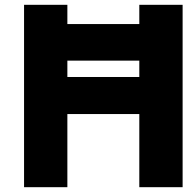

<svg xmlns="http://www.w3.org/2000/svg" viewBox="-20 -778 815 798"><path d="M739 -758V0H559V-304H260V0H80V-758H260V-678H559V-758ZM559 -458V-526H260V-458Z"/></svg>

Font: Biryani Black
Style: Regular
Weight: 900
Designer: Dan Reynolds and Mathieu Reguer
Foundry: Dan Reynolds and Mathieu Reguer
Version: Version 1.004; ttfautohint (v1.1) -l 5 -r 5 -G 72 -x 0 -D la